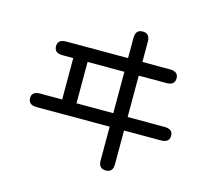

<svg xmlns="http://www.w3.org/2000/svg" viewBox="-115 -906 1231 1112"><g transform="rotate(15 500.0 -349.5)"><path d="M77.1 -224.6Q77.1 -264.6 127.9 -264.6H258.8V-512.7H194.3Q144.5 -512.7 144.5 -553.7Q144.5 -594.7 194.3 -594.7H565.4V-716.8Q565.4 -765.6 608.4 -765.6Q651.4 -765.6 651.4 -716.8V-594.7H817.4Q867.2 -594.7 867.2 -553.7Q867.2 -512.7 817.4 -512.7H651.4V-264.6H872.1Q922.9 -264.6 922.9 -224.6Q922.9 -183.6 872.1 -183.6H651.4V19.5Q651.4 67.4 608.4 67.4Q565.4 67.4 565.4 19.5V-183.6H127.9Q77.1 -183.6 77.1 -224.6ZM565.4 -512.7H344.7V-264.6H565.4Z"/></g></svg>

Font: jf-openhuninn-1.1
Style: Regular
Weight: 400
Designer: [Kosugi Maru]
      Designed by Motoya company      

      [Varela Round]
      Joe Prince(Latin component); Avraham Co
Foundry: justfont CO.,LTD.
Version: 1.1